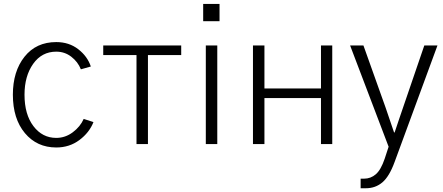

<svg xmlns="http://www.w3.org/2000/svg" viewBox="-20 -749 2303 998"><path d="M46.9 -256.8Q46.9 -377.9 107.4 -454.1Q168 -530.3 272.5 -530.3Q338.9 -530.3 386.7 -493.2Q434.6 -456.1 452.1 -403.3L400.4 -388.7Q384.8 -427.7 350.6 -454.1Q316.4 -480.5 272.5 -480.5Q197.3 -480.5 152.3 -417Q107.4 -353.5 107.4 -256.8Q107.4 -154.3 153.8 -93.3Q200.2 -32.2 272.5 -32.2Q319.3 -32.2 358.4 -61.5Q397.5 -90.8 415 -130.9L465.8 -114.3Q444.3 -59.6 392.6 -21Q340.8 17.6 272.5 17.6Q171.9 17.6 109.4 -57.1Q46.9 -131.8 46.9 -256.8Z M516.6 -462.9V-512.7H921.9V-462.9H749V0H689.5V-462.9Z M1036.1 -638.7V-728.5H1121.1V-638.7ZM1049.8 0V-512.7H1109.4V0Z M1294.9 0V-512.7H1354.5V-289.1H1648.4V-512.7H1707V0H1648.4V-239.3H1354.5V0Z M1799.8 -512.7H1869.1L1984.4 -189.5Q2006.8 -126 2028.3 -60.5H2031.2Q2039.1 -85 2054.2 -128.9Q2069.3 -172.9 2075.2 -190.4L2185.5 -512.7H2253.9L2031.2 92.8Q2003.9 168 1967.8 198.7Q1931.6 229.5 1881.8 229.5H1854.5V179.7H1872.1Q1907.2 179.7 1933.6 156.7Q1960 133.8 1979.5 76.2L2000 13.7Z"/></svg>

Font: Gothic A1 Light
Style: Regular
Weight: 300
Version: Version 2.50